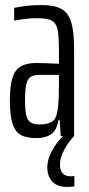

<svg xmlns="http://www.w3.org/2000/svg" viewBox="-20 -538 351 759"><path d="M274 158V199Q258 201 246 201Q206 201 186.5 179.5Q167 158 167 122Q167 94 184 61Q201 28 229 0H220L216 -63H211Q204 -22 181.5 -7Q159 8 125 8Q84 8 61.5 -5Q39 -18 29 -50.5Q19 -83 19 -142Q19 -198 29 -230Q39 -262 62 -275.5Q85 -289 124 -289Q147 -289 213 -286V-332Q213 -395 207.5 -421Q202 -447 185 -456.5Q168 -466 128 -466Q81 -466 36 -456V-507Q88 -518 144 -518Q194 -518 221.5 -503.5Q249 -489 261 -451.5Q273 -414 273 -342V0Q250 24 233.5 55Q217 86 217 113Q217 159 260 159ZM213 -242H139Q115 -242 102.5 -235Q90 -228 84.5 -207Q79 -186 79 -144Q79 -104 83.5 -83.5Q88 -63 100.5 -54.5Q113 -46 137 -46Q166 -46 184 -56Q202 -66 207 -99Q211 -123 212 -149Q213 -175 213 -204Z"/></svg>

Font: Saira Ultra Condensed
Style: Regular
Weight: 400
Width: 1
Designer: Hector Gatti with collaboration of the Omnibus-Type team
Foundry: Omnibus-Type
Version: Version 1.001; ttfautohint (v1.8)